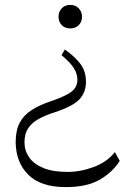

<svg xmlns="http://www.w3.org/2000/svg" viewBox="-20 -576 561 784"><path d="M245 -374Q288 -343 309.5 -313.5Q331 -284 331 -242Q331 -199 304.5 -170.5Q278 -142 202 -117Q164 -105 136.5 -89.5Q109 -74 94.5 -51.5Q80 -29 80 5Q80 39 99 66.5Q118 94 157 110Q196 126 256 126Q309 126 363.5 105.5Q418 85 449 45L469 81Q440 127 387.5 157.5Q335 188 249 188Q146 188 95.5 137.5Q45 87 44 5Q44 -44 60.5 -75Q77 -106 109 -126.5Q141 -147 186 -162Q232 -178 255.5 -191Q279 -204 287.5 -218.5Q296 -233 296 -251Q296 -274 282 -297Q268 -320 231 -351ZM267 -556Q288 -556 301.5 -542Q315 -528 315 -508Q315 -487 301.5 -473.5Q288 -460 267 -460Q245 -460 232 -473.5Q219 -487 219 -508Q219 -528 232 -542Q245 -556 267 -556Z"/></svg>

Font: Savate ExtraLight
Style: Regular
Weight: 200
Designer: Max Esnée
Foundry: Plomb Type
Version: Version 2.000